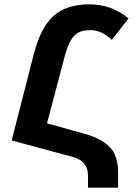

<svg xmlns="http://www.w3.org/2000/svg" viewBox="-20 -744 630 886"><path d="M34 -96 136 -495Q168 -618 227.5 -671Q287 -724 393 -724Q442 -724 487 -708.5Q532 -693 573 -659L496 -560Q474 -581 449 -593Q424 -605 396 -605Q362 -605 340 -593Q318 -581 302.5 -550Q287 -519 273 -463L197 -175L358 -130Q423 -113 459 -88.5Q495 -64 510 -30Q525 4 525 49V122H386V66Q386 -1 315 -20Z"/></svg>

Font: Noto Sans Armenian SemiCondensed
Style: Bold
Weight: 700
Width: 4
Designer: Monotype Design Team
Foundry: Monotype Imaging Inc.
Version: Version 2.008; ttfautohint (v1.8.4.7-5d5b)